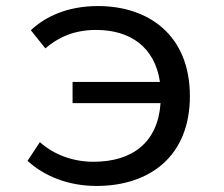

<svg xmlns="http://www.w3.org/2000/svg" viewBox="-20 -601 740 635"><path d="M304 -581C203 -581 130 -546 82 -501L130 -441C172 -477 224 -502 298 -502C410 -502 492 -446 509 -330H220V-260H511C502 -129 417 -66 289 -66C219 -66 156 -91 112 -131L71 -69C129 -16 210 14 299 14C476 14 608 -85 608 -283C608 -486 470 -581 304 -581Z"/></svg>

Font: Kawkab Mono Light
Style: Bold
Weight: 400
Monospace: yes
Designer: Abdullah Arif
Foundry: Abdullah Arif
Version: Version 1.000;PS 000.500;hotconv 1.0.88;makeotf.lib2.5.64775